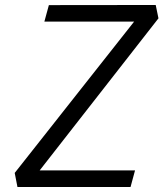

<svg xmlns="http://www.w3.org/2000/svg" viewBox="-20 -750 660 770"><path d="M50 0H503.5L521.5 -66.5H139L615.5 -676.5L604.5 -730L176 -729.5L158 -663.5H518L39 -56.5Z"/></svg>

Font: Monaspace Krypton Light
Style: Italic
Weight: 300
Italic angle: -11°
Designer: Riley Cran & the Lettermatic Team
Foundry: Lettermatic
Version: Version 1.101 (Monaspace Krypton)